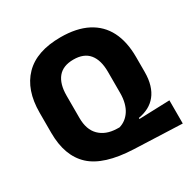

<svg xmlns="http://www.w3.org/2000/svg" viewBox="-155 -794 945 961"><g transform="rotate(-30 317.5 -313.0)"><path d="M632 27 355 16Q186.5 9 112.5 -59.5Q38.5 -128 38.5 -262V-378Q38.5 -509.5 108.8 -581.2Q179 -653 317.5 -653Q409.5 -653 471.5 -621Q533.5 -589 564.8 -527.8Q596 -466.5 596 -378.5V-292Q596 -250 586.2 -217.8Q576.5 -185.5 558.2 -162.8Q540 -140 514 -126.2Q488 -112.5 455.5 -107V-101L632 -107ZM331.5 -115 348 -114.5Q367.5 -120 383.5 -132Q399.5 -144 411.5 -162Q423.5 -180 430.2 -205.2Q437 -230.5 437 -262.5V-384.5Q437 -452 407.5 -488Q378 -524 317.5 -524Q257 -524 227.5 -488Q198 -452 198 -384.5V-255.5Q198 -188 234 -152.5Q270 -117 331.5 -115Z"/></g></svg>

Font: Anek Odia
Style: Bold
Weight: 700
Designer: Yesha Goshar & Mahesh Sahu (Odia), Yesha Goshar (Latin)
Foundry: Ek Type
Version: Version 1.003